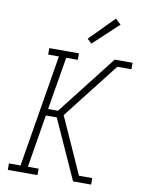

<svg xmlns="http://www.w3.org/2000/svg" viewBox="-103 -1040 830 1110"><g transform="rotate(10 312.5 -485.0)"><path d="M22 0V-38H90L199 -697H136V-735H310V-697H242L190 -387H248L520 -735H625V-697H542L285 -368L433 -38H511V0H405L248 -348H184L133 -38H196V0ZM371 -803 345 -827 486 -970 518 -940Z"/></g></svg>

Font: Iosevka Etoile XLtObl
Style: Regular
Weight: 200
Italic angle: -9°
Designer: Belleve Invis
Foundry: Belleve Invis
Version: Version 15.5.2; ttfautohint (v1.8.4)